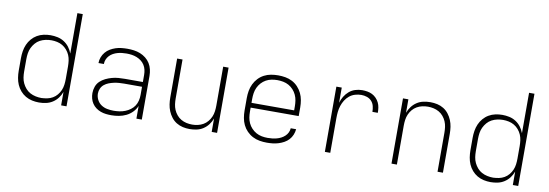

<svg xmlns="http://www.w3.org/2000/svg" viewBox="-56 -1117 4312 1507"><g transform="rotate(10 2100.0 -363.5)"><path d="M286 8Q258 8 230.5 2Q203 -4 179 -18Q155 -32 136.5 -53.5Q118 -75 107 -100.5Q96 -126 91.5 -154Q87 -182 87 -210V-310Q87 -338 91.5 -366Q96 -394 107 -419.5Q118 -445 136.5 -466.5Q155 -488 179 -502Q203 -516 230.5 -522Q258 -528 286 -528Q314 -528 342 -522Q370 -516 394 -500.5Q418 -485 435 -462.5Q452 -440 462 -413V-735H505V0H462V-107Q452 -80 435 -57.5Q418 -35 394 -19.5Q370 -4 342 2Q314 8 286 8ZM299 -30Q299 -30 299.5 -30Q300 -30 300 -30Q323 -31 345.5 -35.5Q368 -40 388 -51.5Q408 -63 423 -81Q438 -99 447 -120Q456 -141 459 -164Q462 -187 462 -210V-310Q462 -333 459 -356Q456 -379 447 -400Q438 -421 422.5 -439Q407 -457 387.5 -468.5Q368 -480 345 -485Q322 -490 299 -490Q276 -490 252.5 -485Q229 -480 208.5 -469Q188 -458 172.5 -440Q157 -422 147 -401Q137 -380 133.5 -356.5Q130 -333 130 -310V-210Q130 -187 133.5 -163.5Q137 -140 147 -119Q157 -98 172.5 -80Q188 -62 208.5 -51Q229 -40 252.5 -35Q276 -30 299 -30Z M863 8Q841 8 819.5 5.5Q798 3 777.5 -4.5Q757 -12 739.5 -25Q722 -38 710 -56Q698 -74 692.5 -95Q687 -116 687 -138Q687 -164 696 -189.5Q705 -215 724 -233Q743 -251 767 -262.5Q791 -274 816.5 -281Q842 -288 868 -290Q894 -292 920 -292H1062V-348Q1062 -369 1057.5 -389Q1053 -409 1042 -426.5Q1031 -444 1014.5 -456.5Q998 -469 979 -476.5Q960 -484 939.5 -487Q919 -490 898 -490Q880 -490 861.5 -488Q843 -486 825.5 -481Q808 -476 791.5 -467Q775 -458 762.5 -444.5Q750 -431 743 -414Q736 -397 736 -378H693Q693 -402 701.5 -424.5Q710 -447 725.5 -465.5Q741 -484 761.5 -496Q782 -508 804.5 -515.5Q827 -523 851 -525.5Q875 -528 898 -528Q924 -528 950 -524.5Q976 -521 1000 -511.5Q1024 -502 1045 -485.5Q1066 -469 1079.5 -447Q1093 -425 1099 -399.5Q1105 -374 1105 -348V0H1062V-101Q1050 -73 1028.5 -51Q1007 -29 980 -16Q953 -3 923 2.5Q893 8 863 8ZM875 -30Q898 -30 921.5 -33.5Q945 -37 966.5 -45.5Q988 -54 1007 -68Q1026 -82 1038.5 -101Q1051 -120 1056.5 -143Q1062 -166 1062 -189V-254H920Q900 -254 879.5 -252.5Q859 -251 838.5 -246.5Q818 -242 798.5 -234.5Q779 -227 763 -214Q747 -201 738.5 -182Q730 -163 730 -142Q730 -116 742 -92.5Q754 -69 775.5 -54.5Q797 -40 823 -35Q849 -30 875 -30Z M1487 8Q1459 8 1432 2Q1405 -4 1381.5 -18.5Q1358 -33 1341 -55Q1324 -77 1313.5 -102.5Q1303 -128 1299 -155Q1295 -182 1295 -210V-520H1338V-210Q1338 -187 1341 -164Q1344 -141 1353 -120Q1362 -99 1377 -81Q1392 -63 1412 -51.5Q1432 -40 1454.5 -35Q1477 -30 1500 -30Q1523 -30 1545.5 -35Q1568 -40 1588 -51.5Q1608 -63 1623 -81Q1638 -99 1647 -120Q1656 -141 1659 -164Q1662 -187 1662 -210V-520H1705V0H1662V-107Q1652 -80 1635 -57.5Q1618 -35 1594.5 -19.5Q1571 -4 1543 2Q1515 8 1487 8Z M2102 8Q2073 8 2044 3Q2015 -2 1989 -15.5Q1963 -29 1942.5 -50Q1922 -71 1909.5 -97Q1897 -123 1892 -152Q1887 -181 1887 -210V-310Q1887 -339 1892 -367.5Q1897 -396 1909.5 -422Q1922 -448 1942 -469.5Q1962 -491 1988 -504.5Q2014 -518 2042.5 -523Q2071 -528 2100 -528Q2129 -528 2157.5 -523Q2186 -518 2212 -504.5Q2238 -491 2258 -469.5Q2278 -448 2290.5 -422Q2303 -396 2308 -367.5Q2313 -339 2313 -310V-241H1930V-210Q1930 -186 1933.5 -163Q1937 -140 1947 -118.5Q1957 -97 1973.5 -79.5Q1990 -62 2010.5 -50.5Q2031 -39 2054.5 -34.5Q2078 -30 2102 -30Q2120 -30 2138 -32Q2156 -34 2173.5 -38.5Q2191 -43 2207.5 -51.5Q2224 -60 2237.5 -72.5Q2251 -85 2259 -101.5Q2267 -118 2268 -136H2311Q2309 -113 2300 -91Q2291 -69 2275 -51.5Q2259 -34 2238 -22.5Q2217 -11 2194.5 -4Q2172 3 2148.5 5.5Q2125 8 2102 8ZM1930 -279H2270V-310Q2270 -333 2266.5 -356.5Q2263 -380 2253 -401.5Q2243 -423 2227 -440.5Q2211 -458 2190.5 -469.5Q2170 -481 2146.5 -485.5Q2123 -490 2100 -490Q2077 -490 2053.5 -485.5Q2030 -481 2009.5 -469.5Q1989 -458 1973 -440.5Q1957 -423 1947 -401.5Q1937 -380 1933.5 -356.5Q1930 -333 1930 -310Z M2564 0V-520H2607V-399Q2615 -426 2629.5 -450Q2644 -474 2665.5 -492.5Q2687 -511 2714 -519.5Q2741 -528 2769 -528Q2790 -528 2810.5 -524.5Q2831 -521 2849 -512Q2867 -503 2881.5 -488Q2896 -473 2905 -454.5Q2914 -436 2917 -415.5Q2920 -395 2920 -374H2877Q2877 -397 2871.5 -419.5Q2866 -442 2851 -458.5Q2836 -475 2814 -482.5Q2792 -490 2769 -490Q2744 -490 2719 -482.5Q2694 -475 2674.5 -459Q2655 -443 2641.5 -421.5Q2628 -400 2620 -375.5Q2612 -351 2609.5 -326Q2607 -301 2607 -276V0Z M3095 0V-520H3138V-413Q3148 -440 3165 -462.5Q3182 -485 3205.5 -500.5Q3229 -516 3257 -522Q3285 -528 3313 -528Q3341 -528 3368 -522Q3395 -516 3418.5 -501.5Q3442 -487 3459 -465Q3476 -443 3486.5 -417.5Q3497 -392 3501 -365Q3505 -338 3505 -310V0H3462V-310Q3462 -333 3459 -356Q3456 -379 3447 -400Q3438 -421 3423 -439Q3408 -457 3388 -468.5Q3368 -480 3345.5 -485Q3323 -490 3300 -490Q3277 -490 3254.5 -485Q3232 -480 3212 -468.5Q3192 -457 3177 -439Q3162 -421 3153 -400Q3144 -379 3141 -356Q3138 -333 3138 -310V0Z M3886 8Q3858 8 3830.5 2Q3803 -4 3779 -18Q3755 -32 3736.5 -53.5Q3718 -75 3707 -100.5Q3696 -126 3691.5 -154Q3687 -182 3687 -210V-310Q3687 -338 3691.5 -366Q3696 -394 3707 -419.5Q3718 -445 3736.5 -466.5Q3755 -488 3779 -502Q3803 -516 3830.5 -522Q3858 -528 3886 -528Q3914 -528 3942 -522Q3970 -516 3994 -500.5Q4018 -485 4035 -462.5Q4052 -440 4062 -413V-735H4105V0H4062V-107Q4052 -80 4035 -57.5Q4018 -35 3994 -19.5Q3970 -4 3942 2Q3914 8 3886 8ZM3899 -30Q3899 -30 3899.5 -30Q3900 -30 3900 -30Q3923 -31 3945.5 -35.5Q3968 -40 3988 -51.5Q4008 -63 4023 -81Q4038 -99 4047 -120Q4056 -141 4059 -164Q4062 -187 4062 -210V-310Q4062 -333 4059 -356Q4056 -379 4047 -400Q4038 -421 4022.5 -439Q4007 -457 3987.5 -468.5Q3968 -480 3945 -485Q3922 -490 3899 -490Q3876 -490 3852.5 -485Q3829 -480 3808.5 -469Q3788 -458 3772.5 -440Q3757 -422 3747 -401Q3737 -380 3733.5 -356.5Q3730 -333 3730 -310V-210Q3730 -187 3733.5 -163.5Q3737 -140 3747 -119Q3757 -98 3772.5 -80Q3788 -62 3808.5 -51Q3829 -40 3852.5 -35Q3876 -30 3899 -30Z"/></g></svg>

Font: Zed Sans Extralight Extended
Style: Regular
Weight: 200
Width: 7
Designer: Belleve Invis
Foundry: Belleve Invis
Version: Version 1.0.0; ttfautohint (v1.8.4)